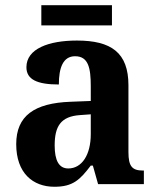

<svg xmlns="http://www.w3.org/2000/svg" viewBox="-20 -704 600 734"><path d="M138 -607H408V-684H138ZM188 10C259 10 286 -17 327 -71H335L355 0H530V-52H527C485 -52 471 -68 471 -123V-378C471 -503 405 -549 274 -549C167 -549 81 -518 81 -447C81 -400 122 -381 205 -381C205 -445 221 -489 267 -489C318 -489 327 -444 327 -374V-318L250 -315C111 -310 42 -261 42 -153C42 -42 106 10 188 10ZM241 -60C205 -60 189 -91 189 -148C189 -221 212 -259 286 -264L327 -267V-191C327 -112 293 -60 241 -60Z"/></svg>

Font: Noto Serif Bengali SemiCondensed
Style: Bold
Weight: 700
Width: 4
Designer: Juan Bruce, Universal Thirst, Indian Type Foundry and the Monotype Design Team.
Foundry: Monotype Imaging Inc.
Version: Version 2.003